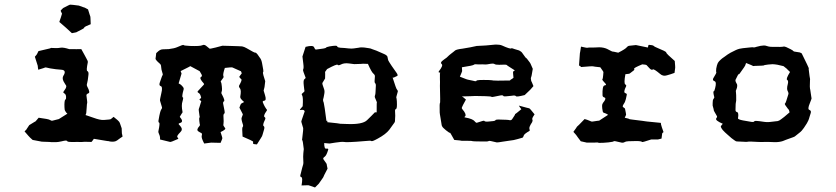

<svg xmlns="http://www.w3.org/2000/svg" viewBox="-20 -620 3638 836"><path d="M323.2 -595.7C301.8 -598.6 290 -599.6 287.1 -599.6H286.1C285.2 -600.6 275.4 -595.7 254.9 -585L245.1 -575.2C243.2 -574.2 245.1 -569.3 250 -560.5C245.1 -544.9 243.2 -537.1 242.2 -536.1C241.2 -535.2 241.2 -531.2 238.3 -524.4C252.9 -511.7 262.7 -502.9 267.6 -499C271.5 -495.1 279.3 -488.3 293 -475.6C305.7 -478.5 311.5 -478.5 312.5 -479.5C313.5 -479.5 320.3 -484.4 335 -491.2C341.8 -494.1 345.7 -497.1 346.7 -500C347.7 -502.9 357.4 -507.8 375 -514.6C374 -537.1 374 -547.9 373 -548.8C373 -549.8 369.1 -558.6 363.3 -579.1C353.5 -584 349.6 -586.9 348.6 -586.9C347.7 -586.9 338.9 -589.8 323.2 -595.7ZM281.2 -406.2C265.6 -411.1 252 -414.1 242.2 -412.1C232.4 -410.2 221.7 -410.2 208 -411.1C204.1 -412.1 200.2 -411.1 197.3 -409.2C194.3 -408.2 177.7 -404.3 147.5 -397.5C142.6 -386.7 139.6 -381.8 138.7 -380.9L131.8 -373L144.5 -333C144.5 -332 144.5 -327.1 146.5 -316.4C166 -322.3 175.8 -325.2 176.8 -326.2C177.7 -327.1 185.5 -325.2 198.2 -322.3C214.8 -319.3 231.4 -317.4 247.1 -316.4C262.7 -315.4 266.6 -306.6 255.9 -290C252 -283.2 252 -275.4 256.8 -265.6C262.7 -255.9 265.6 -250 267.6 -248C269.5 -245.1 268.6 -240.2 265.6 -234.4C261.7 -228.5 258.8 -223.6 255.9 -219.7C254.9 -217.8 255.9 -215.8 260.7 -212.9C265.6 -210 268.6 -204.1 267.6 -192.4C267.6 -189.5 266.6 -187.5 263.7 -185.5C261.7 -183.6 259.8 -171.9 260.7 -153.3C260.7 -145.5 261.7 -139.6 264.6 -135.7C266.6 -131.8 269.5 -127.9 273.4 -125L236.3 -101.6C235.4 -101.6 226.6 -99.6 209 -94.7C205.1 -93.8 202.1 -94.7 197.3 -97.7C193.4 -100.6 176.8 -103.5 148.4 -107.4C139.6 -96.7 134.8 -91.8 133.8 -90.8C133.8 -91.8 125 -85.9 107.4 -75.2L95.7 -57.6C96.7 -57.6 93.8 -54.7 86.9 -47.9C101.6 -31.2 109.4 -21.5 111.3 -20.5C112.3 -19.5 116.2 -16.6 122.1 -10.7C145.5 -5.9 157.2 -3.9 158.2 -3.9C159.2 -2.9 170.9 -2.9 194.3 -2C200.2 -1 207 -1 212.9 -1C221.7 -1 228.5 -1 234.4 -2C243.2 -3.9 252 -4.9 257.8 -6.8C266.6 -8.8 272.5 -7.8 273.4 -4.9C273.4 -2 288.1 -1 316.4 -2C330.1 -2 336.9 -1 338.9 -2C340.8 -2.9 353.5 -2.9 377 -2C378.9 -2 380.9 -3.9 383.8 -8.8L388.7 -15.6C424.8 -9.8 444.3 -6.8 447.3 -5.9C449.2 -5.9 453.1 -5.9 459 -3.9C471.7 -2 482.4 -2.9 490.2 -8.8C498 -14.6 505.9 -20.5 513.7 -25.4C511.7 -33.2 511.7 -38.1 510.7 -39.1L509.8 -61.5C503.9 -80.1 500 -89.8 498 -90.8C497.1 -92.8 489.3 -99.6 474.6 -111.3C467.8 -105.5 463.9 -102.5 462.9 -101.6C461.9 -100.6 453.1 -98.6 432.6 -97.7C420.9 -96.7 405.3 -100.6 386.7 -107.4C368.2 -114.3 356.4 -117.2 352.5 -119.1C354.5 -124 355.5 -126 355.5 -127C355.5 -127.9 356.4 -135.7 357.4 -150.4C358.4 -164.1 358.4 -169.9 359.4 -170.9C360.4 -171.9 359.4 -182.6 356.4 -204.1C355.5 -208 359.4 -211.9 365.2 -213.9C371.1 -215.8 369.1 -225.6 360.4 -242.2C357.4 -247.1 357.4 -252 359.4 -257.8C361.3 -263.7 363.3 -276.4 365.2 -294.9C366.2 -303.7 364.3 -308.6 360.4 -310.5C356.4 -311.5 357.4 -324.2 362.3 -348.6C363.3 -352.5 360.4 -358.4 356.4 -365.2C352.5 -372.1 345.7 -385.7 334 -406.2H325.2C324.2 -406.2 309.6 -405.3 281.2 -406.2Z M807.6 -419.9C790 -420.9 780.3 -421.9 779.3 -423.8C778.3 -425.8 767.6 -421.9 750 -414.1C743.2 -411.1 731.4 -408.2 714.8 -406.2L689.5 -405.3C682.6 -405.3 675.8 -402.3 669.9 -397.5C664.1 -392.6 661.1 -389.6 660.2 -388.7C658.2 -375 658.2 -367.2 657.2 -365.2C656.2 -362.3 662.1 -354.5 675.8 -342.8C679.7 -339.8 681.6 -335 681.6 -329.1C681.6 -323.2 683.6 -312.5 688.5 -297.9C689.5 -295.9 688.5 -293.9 687.5 -292C685.5 -290 682.6 -279.3 675.8 -260.7C672.9 -252 673.8 -247.1 679.7 -245.1C685.5 -244.1 687.5 -233.4 682.6 -214.8C678.7 -196.3 675.8 -185.5 676.8 -181.6C677.7 -177.7 680.7 -168.9 684.6 -155.3C686.5 -151.4 685.5 -147.5 681.6 -142.6C678.7 -137.7 674.8 -124 670.9 -99.6C668.9 -91.8 669.9 -86.9 672.9 -85.9C675.8 -85 674.8 -73.2 669.9 -49.8C668.9 -45.9 669.9 -41 672.9 -35.2C675.8 -29.3 677.7 -21.5 676.8 -12.7C704.1 -5.9 718.8 -2.9 720.7 -2C721.7 -1 733.4 -4.9 756.8 -15.6C754.9 -18.6 753.9 -21.5 752 -23.4C750 -26.4 753.9 -33.2 764.6 -43.9C768.6 -47.9 771.5 -51.8 771.5 -56.6C772.5 -61.5 767.6 -69.3 758.8 -78.1C755.9 -81.1 758.8 -83 767.6 -85.9C775.4 -89.8 774.4 -97.7 762.7 -111.3C769.5 -123 773.4 -128.9 774.4 -129.9C775.4 -130.9 774.4 -135.7 772.5 -146.5C771.5 -154.3 771.5 -163.1 772.5 -169.9C774.4 -175.8 775.4 -180.7 776.4 -185.5C778.3 -192.4 778.3 -195.3 775.4 -196.3C772.5 -197.3 773.4 -209 779.3 -229.5C781.2 -234.4 779.3 -239.3 773.4 -245.1C768.6 -251 762.7 -254.9 757.8 -256.8C765.6 -284.2 770.5 -298.8 770.5 -299.8L766.6 -310.5C785.2 -319.3 795.9 -325.2 799.8 -327.1C803.7 -329.1 805.7 -330.1 808.6 -332C835 -317.4 847.7 -310.5 848.6 -310.5C848.6 -311.5 851.6 -306.6 856.4 -297.9C860.4 -292 860.4 -287.1 854.5 -284.2C849.6 -281.2 853.5 -271.5 867.2 -256.8C869.1 -253.9 869.1 -252.9 867.2 -251C865.2 -249 857.4 -240.2 841.8 -223.6C838.9 -220.7 839.8 -217.8 845.7 -214.8C850.6 -211.9 853.5 -205.1 855.5 -196.3C856.4 -193.4 854.5 -191.4 850.6 -189.5C846.7 -187.5 848.6 -184.6 856.4 -179.7C849.6 -158.2 846.7 -146.5 845.7 -145.5C844.7 -144.5 845.7 -134.8 848.6 -116.2C849.6 -111.3 850.6 -109.4 848.6 -108.4C846.7 -108.4 846.7 -98.6 849.6 -80.1C850.6 -78.1 850.6 -77.1 850.6 -75.2C849.6 -73.2 849.6 -72.3 848.6 -71.3C837.9 -59.6 836.9 -52.7 843.8 -47.9C849.6 -43.9 853.5 -42 856.4 -41C859.4 -39.1 860.4 -35.2 858.4 -29.3C856.4 -23.4 860.4 -11.7 869.1 4.9C888.7 2 898.4 1 899.4 1C900.4 1 914.1 1 940.4 2C946.3 -10.7 948.2 -17.6 948.2 -18.6C948.2 -20.5 945.3 -29.3 940.4 -44.9C957 -52.7 963.9 -58.6 960 -62.5C956.1 -67.4 955.1 -70.3 954.1 -71.3C952.1 -74.2 952.1 -77.1 953.1 -81.1C954.1 -85.9 954.1 -95.7 953.1 -110.4C952.1 -119.1 954.1 -125 957 -126C960 -127 958 -139.6 952.1 -166C950.2 -172.9 952.1 -177.7 955.1 -178.7C959 -180.7 956.1 -190.4 946.3 -209C943.4 -212.9 943.4 -216.8 945.3 -221.7C947.3 -225.6 947.3 -237.3 944.3 -255.9C943.4 -259.8 942.4 -262.7 941.4 -263.7C939.5 -264.6 944.3 -270.5 952.1 -281.2C954.1 -284.2 954.1 -287.1 952.1 -291C951.2 -295.9 953.1 -306.6 959 -324.2C979.5 -327.1 990.2 -327.1 992.2 -326.2C994.1 -325.2 1005.9 -320.3 1029.3 -309.6C1031.2 -304.7 1033.2 -300.8 1032.2 -299.8C1031.2 -298.8 1027.3 -293.9 1021.5 -285.2C1025.4 -280.3 1028.3 -276.4 1031.2 -274.4C1033.2 -272.5 1030.3 -263.7 1021.5 -248C1019.5 -245.1 1020.5 -240.2 1025.4 -234.4C1029.3 -228.5 1029.3 -216.8 1026.4 -201.2C1025.4 -197.3 1026.4 -193.4 1029.3 -189.5C1032.2 -185.5 1037.1 -180.7 1043 -175.8C1035.2 -171.9 1030.3 -168.9 1029.3 -168C1028.3 -167 1026.4 -162.1 1022.5 -151.4C1031.2 -134.8 1036.1 -125 1037.1 -123C1038.1 -122.1 1036.1 -118.2 1032.2 -107.4C1031.2 -105.5 1031.2 -101.6 1032.2 -97.7C1033.2 -93.8 1034.2 -86.9 1038.1 -76.2C1039.1 -71.3 1038.1 -68.4 1036.1 -66.4C1034.2 -64.5 1034.2 -50.8 1036.1 -25.4C1053.7 -17.6 1065.4 -12.7 1069.3 -10.7C1072.3 -8.8 1076.2 -6.8 1082 -3.9V4.9C1083 7.8 1087.9 7.8 1098.6 8.8C1113.3 -14.6 1121.1 -26.4 1121.1 -27.3C1122.1 -28.3 1124 -37.1 1129.9 -56.6C1131.8 -63.5 1131.8 -68.4 1127.9 -71.3C1124 -73.2 1126 -83 1133.8 -98.6C1136.7 -104.5 1135.7 -108.4 1131.8 -110.4C1127.9 -113.3 1129.9 -122.1 1140.6 -136.7C1141.6 -138.7 1142.6 -139.6 1142.6 -140.6C1142.6 -142.6 1141.6 -143.6 1139.6 -145.5C1136.7 -149.4 1130.9 -158.2 1125 -172.9C1122.1 -178.7 1125 -180.7 1130.9 -181.6C1137.7 -182.6 1138.7 -190.4 1133.8 -206.1C1129.9 -217.8 1127.9 -224.6 1127.9 -225.6L1131.8 -241.2C1133.8 -256.8 1134.8 -264.6 1134.8 -266.6C1133.8 -268.6 1131.8 -276.4 1127 -292C1125 -299.8 1124 -304.7 1126 -306.6C1127.9 -307.6 1126 -320.3 1121.1 -344.7C1119.1 -355.5 1116.2 -363.3 1110.4 -370.1C1105.5 -377 1102.5 -380.9 1101.6 -382.8C1096.7 -388.7 1093.8 -391.6 1091.8 -390.6C1090.8 -389.6 1078.1 -395.5 1053.7 -410.2C1046.9 -414.1 1040 -417 1034.2 -418C1027.3 -418.9 1010.7 -418.9 985.4 -419.9C961.9 -420.9 949.2 -420.9 948.2 -420.9C947.3 -420.9 937.5 -418 918.9 -413.1C902.3 -409.2 893.6 -407.2 892.6 -408.2C891.6 -409.2 886.7 -413.1 877 -420.9C874 -422.9 871.1 -424.8 867.2 -424.8C865.2 -424.8 863.3 -423.8 860.4 -422.9C854.5 -419.9 835.9 -418.9 807.6 -419.9Z M1356.4 -404.3C1353.5 -403.3 1350.6 -407.2 1347.7 -414.1C1344.7 -420.9 1333 -421.9 1310.5 -416C1301.8 -389.6 1296.9 -375 1296.9 -374C1296.9 -373 1297.9 -363.3 1300.8 -341.8C1302.7 -328.1 1301.8 -320.3 1299.8 -317.4C1297.9 -314.5 1302.7 -302.7 1310.5 -282.2C1311.5 -280.3 1309.6 -278.3 1305.7 -275.4C1301.8 -272.5 1300.8 -263.7 1302.7 -248C1304.7 -234.4 1304.7 -226.6 1305.7 -224.6C1306.6 -222.7 1303.7 -218.8 1295.9 -212.9C1293 -210.9 1293 -209 1295.9 -204.1C1298.8 -199.2 1299.8 -183.6 1297.9 -156.2C1296.9 -157.2 1296.9 -157.2 1296.9 -156.2L1287.1 -144.5C1286.1 -143.6 1286.1 -143.6 1286.1 -142.6C1285.2 -140.6 1288.1 -140.6 1293.9 -141.6C1301.8 -142.6 1305.7 -139.6 1306.6 -134.8C1296.9 -106.4 1291 -90.8 1292 -89.8C1292 -88.9 1294.9 -81.1 1298.8 -66.4C1298.8 -65.4 1298.8 -65.4 1299.8 -63.5C1300.8 -61.5 1299.8 -46.9 1295.9 -16.6C1294.9 -13.7 1294.9 -10.7 1295.9 -9.8C1297.9 -8.8 1299.8 3.9 1302.7 29.3C1302.7 33.2 1301.8 39.1 1300.8 46.9C1299.8 54.7 1299.8 67.4 1300.8 84C1301.8 90.8 1299.8 99.6 1295.9 110.4C1293 121.1 1291 130.9 1289.1 137.7C1286.1 145.5 1287.1 150.4 1292 151.4C1296.9 152.3 1296.9 164.1 1293 187.5L1322.3 186.5C1323.2 186.5 1333 189.5 1351.6 196.3L1368.2 179.7L1381.8 160.2C1385.7 154.3 1387.7 152.3 1387.7 151.4C1387.7 150.4 1393.6 137.7 1406.2 114.3C1403.3 101.6 1402.3 94.7 1402.3 93.8C1402.3 92.8 1397.5 86.9 1388.7 74.2C1385.7 70.3 1387.7 66.4 1393.6 62.5C1399.4 58.6 1404.3 47.9 1409.2 31.2C1410.2 27.3 1406.2 26.4 1400.4 27.3C1394.5 28.3 1391.6 20.5 1391.6 2.9L1415 4.9L1439.5 1C1458 -2 1471.7 -2.9 1477.5 -2C1483.4 0 1514.6 -1 1570.3 -5.9C1586.9 -7.8 1595.7 -7.8 1596.7 -5.9C1598.6 -3.9 1607.4 -6.8 1625 -16.6C1648.4 -29.3 1665 -42 1674.8 -54.7C1683.6 -67.4 1691.4 -78.1 1697.3 -85.9C1700.2 -89.8 1700.2 -94.7 1700.2 -102.5C1701.2 -110.4 1701.2 -120.1 1700.2 -133.8C1699.2 -140.6 1701.2 -144.5 1704.1 -145.5C1708 -146.5 1709 -157.2 1708 -178.7C1707 -187.5 1707 -192.4 1706.1 -193.4C1704.1 -194.3 1707 -203.1 1711.9 -220.7C1712.9 -221.7 1711.9 -222.7 1711.9 -223.6C1711.9 -225.6 1710.9 -227.5 1709 -229.5C1706.1 -231.4 1700.2 -249 1689.5 -282.2H1694.3L1709 -289.1C1712.9 -290 1711.9 -295.9 1706.1 -303.7C1700.2 -311.5 1693.4 -321.3 1685.5 -333C1676.8 -346.7 1671.9 -353.5 1670.9 -356.4C1669.9 -358.4 1668.9 -363.3 1667 -373C1666 -377 1660.2 -381.8 1650.4 -385.7C1641.6 -389.6 1630.9 -394.5 1619.1 -399.4C1603.5 -405.3 1595.7 -407.2 1595.7 -408.2C1594.7 -409.2 1585 -410.2 1566.4 -413.1C1557.6 -414.1 1548.8 -414.1 1541 -412.1C1533.2 -411.1 1526.4 -410.2 1520.5 -409.2C1514.6 -408.2 1506.8 -408.2 1497.1 -409.2C1486.3 -411.1 1475.6 -411.1 1461.9 -412.1C1454.1 -413.1 1449.2 -414.1 1448.2 -418C1448.2 -419.9 1445.3 -420.9 1440.4 -420.9C1434.6 -420.9 1426.8 -419.9 1415 -418C1404.3 -416 1400.4 -414.1 1399.4 -412.1C1398.4 -410.2 1383.8 -407.2 1356.4 -404.3ZM1465.8 -339.8C1473.6 -343.8 1485.4 -345.7 1499 -343.8C1513.7 -341.8 1521.5 -340.8 1522.5 -340.8C1541 -341.8 1550.8 -341.8 1551.8 -341.8C1553.7 -342.8 1563.5 -342.8 1582 -341.8C1592.8 -317.4 1600.6 -303.7 1605.5 -299.8C1610.4 -295.9 1613.3 -291 1612.3 -286.1C1610.4 -268.6 1610.4 -259.8 1613.3 -257.8C1616.2 -255.9 1617.2 -250 1616.2 -241.2C1615.2 -222.7 1615.2 -210.9 1613.3 -206.1C1611.3 -201.2 1611.3 -197.3 1613.3 -193.4C1618.2 -180.7 1621.1 -175.8 1621.1 -174.8C1620.1 -173.8 1620.1 -159.2 1620.1 -130.9H1616.2H1612.3C1602.5 -120.1 1590.8 -109.4 1578.1 -96.7C1565.4 -84 1536.1 -78.1 1490.2 -80.1L1461.9 -81.1C1460.9 -82 1442.4 -84 1405.3 -87.9V-91.8C1405.3 -94.7 1404.3 -95.7 1401.4 -92.8C1395.5 -138.7 1391.6 -166 1389.6 -172.9C1386.7 -179.7 1385.7 -185.5 1387.7 -190.4C1388.7 -192.4 1389.6 -198.2 1391.6 -209C1393.6 -217.8 1393.6 -226.6 1390.6 -233.4C1384.8 -248 1382.8 -256.8 1383.8 -258.8C1384.8 -260.7 1388.7 -266.6 1395.5 -278.3C1396.5 -295.9 1395.5 -304.7 1395.5 -305.7C1394.5 -306.6 1398.4 -310.5 1404.3 -319.3C1433.6 -335 1448.2 -340.8 1450.2 -337.9C1451.2 -335 1457 -335 1465.8 -339.8Z M2166 -421.9C2159.2 -424.8 2151.4 -425.8 2142.6 -425.8C2137.7 -425.8 2131.8 -425.8 2125 -424.8C2108.4 -422.9 2085.9 -420.9 2055.7 -419.9C2053.7 -419.9 2044.9 -418 2028.3 -414.1C2011.7 -411.1 2001 -409.2 1994.1 -408.2C1976.6 -406.2 1965.8 -403.3 1961.9 -400.4C1959 -397.5 1952.1 -392.6 1943.4 -385.7C1939.5 -382.8 1932.6 -377 1924.8 -369.1C1916 -362.3 1909.2 -358.4 1905.3 -354.5C1899.4 -349.6 1898.4 -344.7 1903.3 -340.8C1908.2 -336.9 1904.3 -327.1 1891.6 -310.5C1890.6 -308.6 1889.6 -307.6 1889.6 -306.6C1888.7 -305.7 1889.6 -305.7 1892.6 -304.7C1896.5 -303.7 1898.4 -302.7 1895.5 -300.8V-275.4C1896.5 -268.6 1895.5 -258.8 1895.5 -246.1C1896.5 -196.3 1897.5 -171.9 1895.5 -170.9C1894.5 -170.9 1893.6 -157.2 1894.5 -130.9C1894.5 -128.9 1895.5 -120.1 1898.4 -104.5C1901.4 -88.9 1902.3 -78.1 1903.3 -74.2C1904.3 -71.3 1906.2 -66.4 1912.1 -61.5C1917 -56.6 1924.8 -49.8 1936.5 -42H1939.5C1941.4 -41 1946.3 -31.2 1958 -10.7C1979.5 -8.8 1990.2 -7.8 1991.2 -6.8H2018.6C2029.3 -6.8 2034.2 -6.8 2035.2 -5.9C2036.1 -4.9 2051.8 -3.9 2083 -3.9C2098.6 -3.9 2106.4 -3.9 2107.4 -5.9C2108.4 -7.8 2120.1 -5.9 2142.6 0H2145.5C2149.4 0 2156.2 -1 2167 -2.9C2180.7 -4.9 2191.4 -6.8 2200.2 -7.8C2210.9 -8.8 2221.7 -10.7 2234.4 -14.6C2247.1 -18.6 2253.9 -20.5 2254.9 -20.5C2257.8 -21.5 2258.8 -25.4 2260.7 -30.3C2261.7 -34.2 2269.5 -41 2285.2 -49.8C2287.1 -51.8 2287.1 -53.7 2285.2 -58.6C2283.2 -63.5 2287.1 -73.2 2296.9 -87.9C2298.8 -91.8 2299.8 -95.7 2297.9 -99.6C2295.9 -103.5 2299.8 -110.4 2307.6 -122.1C2293.9 -139.6 2286.1 -148.4 2284.2 -148.4C2283.2 -148.4 2267.6 -152.3 2239.3 -160.2L2242.2 -155.3C2241.2 -156.2 2244.1 -152.3 2250 -144.5C2232.4 -129.9 2223.6 -123 2222.7 -123C2223.6 -122.1 2219.7 -115.2 2210.9 -102.5C2208 -97.7 2204.1 -95.7 2199.2 -96.7C2194.3 -98.6 2178.7 -98.6 2149.4 -99.6C2141.6 -99.6 2137.7 -98.6 2136.7 -95.7C2135.7 -93.8 2126 -91.8 2107.4 -90.8C2095.7 -89.8 2089.8 -90.8 2088.9 -93.8C2087.9 -95.7 2078.1 -92.8 2057.6 -85.9C2054.7 -84 2050.8 -86.9 2045.9 -92.8C2041 -98.6 2028.3 -104.5 2005.9 -108.4C2002 -108.4 2001 -110.4 2005.9 -114.3C2009.8 -119.1 2005.9 -129.9 1993.2 -144.5C1991.2 -146.5 1990.2 -148.4 1991.2 -152.3C1992.2 -156.2 1998 -167 2008.8 -186.5L1997.1 -196.3L1991.2 -200.2C2022.5 -201.2 2042 -201.2 2048.8 -202.1C2054.7 -202.1 2070.3 -202.1 2094.7 -201.2C2110.4 -200.2 2119.1 -200.2 2120.1 -198.2C2121.1 -196.3 2132.8 -199.2 2157.2 -204.1C2165 -206.1 2170.9 -205.1 2171.9 -202.1C2172.9 -199.2 2184.6 -200.2 2209 -203.1C2217.8 -205.1 2224.6 -204.1 2226.6 -201.2C2228.5 -198.2 2241.2 -200.2 2264.6 -206.1L2289.1 -229.5C2291 -231.4 2294.9 -236.3 2302.7 -245.1C2296.9 -259.8 2293.9 -266.6 2293 -267.6C2293 -268.6 2293 -270.5 2292 -274.4C2291 -278.3 2291 -281.2 2293 -285.2C2294.9 -288.1 2295.9 -299.8 2299.8 -320.3C2293 -335 2290 -341.8 2290 -342.8C2290 -343.8 2285.2 -350.6 2274.4 -364.3C2270.5 -368.2 2269.5 -369.1 2268.6 -369.1C2267.6 -370.1 2263.7 -376 2255.9 -386.7C2252 -393.6 2246.1 -397.5 2240.2 -400.4C2234.4 -402.3 2227.5 -404.3 2220.7 -406.2C2212.9 -409.2 2208 -411.1 2205.1 -409.2C2203.1 -407.2 2189.5 -411.1 2166 -421.9ZM2107.4 -340.8C2122.1 -343.8 2130.9 -343.8 2133.8 -340.8C2136.7 -338.9 2142.6 -337.9 2153.3 -337.9C2174.8 -338.9 2185.5 -338.9 2186.5 -336.9C2187.5 -335 2199.2 -328.1 2221.7 -313.5C2215.8 -309.6 2212.9 -307.6 2213.9 -306.6C2213.9 -304.7 2213.9 -296.9 2215.8 -281.2C2210 -277.3 2207 -274.4 2206.1 -274.4C2206.1 -275.4 2204.1 -273.4 2200.2 -269.5C2154.3 -268.6 2129.9 -268.6 2127.9 -269.5C2126 -270.5 2120.1 -270.5 2109.4 -271.5C2073.2 -272.5 2055.7 -271.5 2054.7 -268.6C2054.7 -265.6 2049.8 -265.6 2039.1 -268.6C2019.5 -272.5 2010.7 -274.4 2009.8 -275.4C2008.8 -275.4 2000 -279.3 1982.4 -286.1C1989.3 -301.8 1992.2 -309.6 1992.2 -310.5C1992.2 -311.5 1992.2 -316.4 1991.2 -327.1C2024.4 -332 2041 -335.9 2043 -337.9C2044.9 -339.8 2048.8 -340.8 2057.6 -339.8C2061.5 -338.9 2069.3 -339.8 2080.1 -339.8C2089.8 -338.9 2098.6 -338.9 2107.4 -340.8Z M2840.8 -412.1C2833 -415 2828.1 -418 2825.2 -420.9C2822.3 -422.9 2816.4 -423.8 2805.7 -424.8C2803.7 -424.8 2803.7 -423.8 2802.7 -420.9C2801.8 -417 2801.8 -415 2800.8 -413.1C2766.6 -419.9 2750 -423.8 2749 -423.8C2748 -423.8 2739.3 -422.9 2721.7 -420.9C2717.8 -420.9 2712.9 -418.9 2709 -414.1C2705.1 -409.2 2693.4 -401.4 2671.9 -390.6C2656.2 -394.5 2648.4 -395.5 2647.5 -395.5C2646.5 -394.5 2638.7 -399.4 2623 -407.2C2614.3 -411.1 2602.5 -414.1 2588.9 -414.1C2574.2 -413.1 2565.4 -413.1 2561.5 -413.1C2545.9 -413.1 2539.1 -413.1 2538.1 -412.1C2537.1 -411.1 2527.3 -413.1 2509.8 -417C2506.8 -399.4 2505.9 -389.6 2504.9 -387.7C2504.9 -385.7 2503.9 -368.2 2501 -333C2503.9 -335 2504.9 -334 2505.9 -333C2506.8 -332 2507.8 -331.1 2509.8 -328.1C2543.9 -331.1 2560.5 -332 2562.5 -331.1C2564.5 -330.1 2575.2 -329.1 2593.8 -327.1C2602.5 -314.5 2607.4 -307.6 2607.4 -306.6L2606.4 -293C2605.5 -282.2 2604.5 -276.4 2602.5 -274.4C2601.6 -272.5 2606.4 -266.6 2617.2 -254.9C2620.1 -251 2619.1 -249 2612.3 -248C2605.5 -247.1 2602.5 -232.4 2603.5 -205.1C2603.5 -200.2 2606.4 -197.3 2612.3 -195.3C2618.2 -193.4 2617.2 -185.5 2605.5 -171.9C2603.5 -168.9 2601.6 -165 2601.6 -158.2C2601.6 -152.3 2602.5 -143.6 2604.5 -134.8C2605.5 -130.9 2607.4 -128.9 2612.3 -127.9C2616.2 -127 2622.1 -124 2627.9 -120.1C2602.5 -103.5 2589.8 -95.7 2588.9 -94.7C2587.9 -94.7 2578.1 -93.8 2560.5 -90.8C2556.6 -89.8 2551.8 -91.8 2545.9 -94.7C2540 -97.7 2532.2 -99.6 2525.4 -101.6C2503.9 -79.1 2493.2 -68.4 2492.2 -68.4C2492.2 -67.4 2487.3 -60.5 2476.6 -45.9C2487.3 -34.2 2492.2 -28.3 2492.2 -27.3C2492.2 -26.4 2498 -19.5 2508.8 -4.9L2535.2 1H2565.4C2578.1 0 2585 0 2586.9 2H2591.8C2598.6 2 2611.3 2 2628.9 0C2643.6 -2 2651.4 -2.9 2652.3 -4.9C2652.3 -6.8 2663.1 -4.9 2686.5 1C2691.4 2 2696.3 1 2701.2 -2C2705.1 -4.9 2721.7 -5.9 2751 -5.9C2766.6 -5.9 2774.4 -3.9 2775.4 -2C2775.4 0 2789.1 -3.9 2815.4 -12.7H2844.7L2860.4 -16.6C2862.3 -30.3 2863.3 -38.1 2863.3 -39.1C2863.3 -40 2865.2 -42 2869.1 -44.9C2862.3 -63.5 2859.4 -73.2 2859.4 -74.2C2858.4 -75.2 2858.4 -78.1 2857.4 -85C2823.2 -88.9 2803.7 -89.8 2798.8 -90.8C2793.9 -91.8 2787.1 -91.8 2777.3 -93.8C2739.3 -98.6 2719.7 -100.6 2719.7 -101.6C2719.7 -102.5 2713.9 -104.5 2700.2 -107.4C2704.1 -115.2 2706.1 -119.1 2706.1 -120.1C2706.1 -121.1 2705.1 -130.9 2701.2 -147.5C2697.3 -150.4 2694.3 -152.3 2692.4 -154.3C2690.4 -156.2 2691.4 -160.2 2696.3 -168C2700.2 -172.9 2703.1 -180.7 2705.1 -188.5L2709 -207C2710 -210.9 2708 -212.9 2702.1 -214.8C2696.3 -216.8 2697.3 -226.6 2706.1 -244.1C2708 -247.1 2706.1 -250 2702.1 -252.9C2698.2 -255.9 2698.2 -270.5 2703.1 -296.9C2711.9 -297.9 2717.8 -298.8 2718.8 -298.8C2719.7 -297.9 2725.6 -302.7 2738.3 -312.5C2741.2 -314.5 2743.2 -317.4 2741.2 -320.3C2739.3 -323.2 2751 -329.1 2776.4 -339.8C2788.1 -338.9 2793.9 -337.9 2794.9 -336.9C2795.9 -335.9 2799.8 -331.1 2807.6 -323.2C2813.5 -316.4 2819.3 -314.5 2822.3 -317.4C2825.2 -320.3 2835.9 -313.5 2854.5 -297.9C2862.3 -291 2872.1 -288.1 2883.8 -292C2895.5 -294.9 2906.2 -298.8 2917 -302.7L2919.9 -325.2C2919.9 -326.2 2919.9 -335.9 2918 -354.5C2893.6 -376 2880.9 -387.7 2880.9 -391.6C2880.9 -394.5 2867.2 -401.4 2840.8 -412.1Z M3341.8 -416C3331.1 -416 3322.3 -418 3314.5 -420.9C3312.5 -421.9 3309.6 -421.9 3305.7 -421.9C3297.9 -421.9 3287.1 -419.9 3273.4 -416C3265.6 -413.1 3260.7 -413.1 3258.8 -414.1C3257.8 -415 3243.2 -413.1 3214.8 -410.2C3205.1 -409.2 3195.3 -407.2 3184.6 -402.3L3161.1 -390.6C3152.3 -385.7 3143.6 -379.9 3134.8 -373C3126 -367.2 3121.1 -363.3 3118.2 -360.4C3112.3 -355.5 3108.4 -350.6 3105.5 -345.7C3102.5 -339.8 3100.6 -332 3098.6 -321.3C3097.7 -311.5 3097.7 -306.6 3098.6 -305.7C3100.6 -303.7 3095.7 -295.9 3086.9 -281.2C3082 -274.4 3084 -268.6 3090.8 -266.6C3097.7 -264.6 3098.6 -254.9 3093.8 -236.3C3091.8 -227.5 3089.8 -222.7 3087.9 -222.7C3085 -221.7 3085.9 -213.9 3089.8 -198.2C3090.8 -195.3 3089.8 -193.4 3086.9 -189.5C3084 -186.5 3083 -180.7 3083 -170.9V-160.2C3086.9 -147.5 3087.9 -141.6 3087.9 -140.6C3086.9 -139.6 3091.8 -131.8 3100.6 -116.2C3103.5 -113.3 3102.5 -109.4 3098.6 -104.5C3094.7 -98.6 3104.5 -90.8 3127 -81.1C3123 -76.2 3121.1 -73.2 3119.1 -71.3C3117.2 -69.3 3120.1 -62.5 3127 -53.7C3132.8 -46.9 3140.6 -40 3148.4 -33.2C3156.2 -26.4 3161.1 -21.5 3165 -18.6C3176.8 -9.8 3183.6 -4.9 3184.6 -4.9C3185.5 -3.9 3195.3 -3.9 3215.8 -2.9C3226.6 -2 3233.4 -2 3236.3 -2.9C3238.3 -3.9 3253.9 -3.9 3281.2 -2C3290 -1 3300.8 -2 3311.5 -2C3322.3 -2 3335.9 -2 3354.5 -1H3355.5C3368.2 -1 3379.9 -2.9 3388.7 -5.9C3397.5 -9.8 3406.2 -12.7 3414.1 -15.6C3430.7 -21.5 3439.5 -24.4 3441.4 -26.4C3443.4 -28.3 3450.2 -33.2 3460.9 -42C3467.8 -46.9 3474.6 -54.7 3480.5 -63.5C3486.3 -72.3 3490.2 -79.1 3493.2 -83C3498 -90.8 3502 -99.6 3504.9 -111.3L3509.8 -127C3512.7 -134.8 3509.8 -139.6 3503.9 -141.6C3498 -143.6 3499 -153.3 3505.9 -169.9C3510.7 -182.6 3513.7 -189.5 3513.7 -191.4C3513.7 -193.4 3511.7 -201.2 3509.8 -216.8C3507.8 -228.5 3507.8 -233.4 3506.8 -234.4C3505.9 -235.4 3505.9 -247.1 3506.8 -270.5C3507.8 -273.4 3506.8 -279.3 3504.9 -289.1C3503.9 -298.8 3502.9 -308.6 3501 -320.3C3501 -321.3 3501 -321.3 3502 -322.3C3502 -324.2 3491.2 -345.7 3470.7 -387.7L3462.9 -391.6L3438.5 -395.5C3435.5 -396.5 3433.6 -397.5 3431.6 -400.4C3429.7 -402.3 3419.9 -407.2 3403.3 -415C3398.4 -417 3393.6 -418 3390.6 -417C3388.7 -416 3372.1 -415 3341.8 -416ZM3228.5 -345.7C3246.1 -338.9 3254.9 -335 3256.8 -334C3257.8 -332 3260.7 -332 3265.6 -333C3293 -334 3306.6 -334 3307.6 -335.9C3307.6 -336.9 3312.5 -336.9 3324.2 -338.9C3339.8 -340.8 3349.6 -340.8 3353.5 -339.8C3356.4 -339.8 3369.1 -337.9 3391.6 -332C3400.4 -325.2 3405.3 -321.3 3406.2 -320.3C3406.2 -319.3 3411.1 -315.4 3419.9 -306.6C3407.2 -286.1 3403.3 -274.4 3407.2 -272.5C3411.1 -270.5 3413.1 -264.6 3410.2 -253.9C3406.2 -239.3 3406.2 -228.5 3410.2 -222.7C3413.1 -216.8 3414.1 -211.9 3412.1 -208C3405.3 -185.5 3401.4 -172.9 3399.4 -170.9C3396.5 -168.9 3396.5 -167 3399.4 -162.1C3408.2 -148.4 3414.1 -142.6 3415 -141.6L3418 -130.9C3399.4 -114.3 3386.7 -104.5 3380.9 -100.6C3376 -96.7 3371.1 -93.8 3366.2 -92.8C3361.3 -91.8 3352.5 -91.8 3339.8 -89.8C3327.1 -87.9 3316.4 -87.9 3304.7 -89.8C3279.3 -93.8 3265.6 -94.7 3264.6 -91.8C3262.7 -88.9 3257.8 -87.9 3249 -89.8C3241.2 -90.8 3229.5 -92.8 3214.8 -95.7C3200.2 -98.6 3192.4 -101.6 3193.4 -105.5C3196.3 -122.1 3194.3 -130.9 3189.5 -131.8C3184.6 -132.8 3181.6 -136.7 3182.6 -144.5C3182.6 -164.1 3183.6 -174.8 3184.6 -176.8C3185.5 -178.7 3185.5 -182.6 3185.5 -187.5C3185.5 -202.1 3185.5 -211.9 3184.6 -216.8C3183.6 -221.7 3183.6 -225.6 3185.5 -228.5C3191.4 -242.2 3191.4 -252 3186.5 -257.8C3182.6 -264.6 3181.6 -269.5 3182.6 -272.5C3190.4 -289.1 3195.3 -297.9 3196.3 -296.9C3198.2 -295.9 3202.1 -300.8 3209 -311.5C3218.8 -325.2 3223.6 -332 3223.6 -333C3223.6 -332 3225.6 -336.9 3228.5 -345.7Z"/></svg>

Font: Hermetico
Style: Regular
Weight: 400
Version: Version 1.0